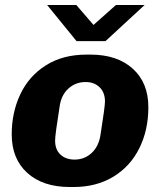

<svg xmlns="http://www.w3.org/2000/svg" viewBox="-20 -740 647 770"><path d="M575 -310Q575 -218 538.5 -145Q502 -72 434 -31Q366 10 275 10H260Q152 10 89.5 -46.5Q27 -103 27 -201Q27 -289 61.5 -362Q96 -435 164 -478Q232 -521 327 -521H343Q450 -521 512.5 -464.5Q575 -408 575 -310ZM219 -312Q201 -199 201 -176Q201 -140 222.5 -120Q244 -100 279 -100Q319 -100 347.5 -126.5Q376 -153 383 -199Q401 -313 401 -333Q401 -369 379.5 -390Q358 -411 323 -411Q283 -411 254 -384.5Q225 -358 219 -312ZM355 -640 445 -720H560L403 -575H287L169 -720H286Z"/></svg>

Font: Chivo ExtraBold Italic
Style: Regular
Weight: 800
Italic angle: -8.05°
Designer: Hector Gatti
Foundry: Omnibus-Type
Version: Version 1.007